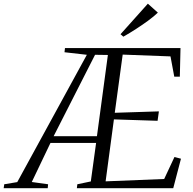

<svg xmlns="http://www.w3.org/2000/svg" viewBox="-100 -998 1024 1018"><path d="M-80.5 0 -77.5 -21 -8.5 -32.5 360.5 -707.5 242 -721 244.5 -743H857L853.5 -591.5H824L804 -699L550.5 -708.5L508.5 -400L742.5 -407.5L735.5 -357.5L504 -365L460 -36.5L770.5 -49L825 -165.5L859.5 -156.5L818.5 0H307.5L310 -21L381.5 -36L409.5 -240H167.5L68.5 -33L155 -21L153 0ZM184.5 -276H414L472 -706.5L404 -707.5ZM554 -803.5 539 -816.5 684 -978.5 737 -931Q715.5 -910.5 685.5 -888.5Q655.5 -866.5 621.5 -844.5Q587.5 -822.5 554 -803.5Z"/></svg>

Font: Merriweather 120pt Light
Style: Italic
Weight: 300
Italic angle: -7.8°
Version: Version 2.101